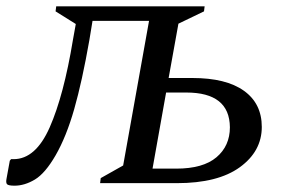

<svg xmlns="http://www.w3.org/2000/svg" viewBox="-32 -580 902 608"><path d="M251 -453Q228 -322 203 -234.5Q178 -147 144 -88Q111 -31 78.5 -11.5Q46 8 14 8Q-6 8 -10 3Q-14 -2 -11 -16L-1 -71L3 -76H11Q81 -76 125.5 -177Q170 -278 199 -454L208 -504L144 -544L146 -560H616L614 -544L533 -505L502 -333H577Q684 -333 740.5 -292.5Q797 -252 797 -178Q797 -101 727.5 -50.5Q658 0 528 0H285L287 -16L358 -56L440 -514H261ZM451 -46H526Q611 -46 653.5 -82Q696 -118 696 -177Q695 -287 558 -287H494Z"/></svg>

Font: Spectral SC Medium
Style: Italic
Weight: 500
Italic angle: -10°
Designer: Jean-Baptiste Levee
Foundry: Production Type
Version: Version 2.001